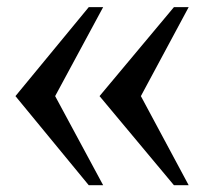

<svg xmlns="http://www.w3.org/2000/svg" viewBox="-20 -524 593 548"><path d="M137.4 -249.7 274.4 4.6H233.3L24.1 -249.7L233.3 -503.6H274.4ZM382.1 -249.7 518.5 4.6H476.4L264.1 -249.7L476.4 -503.6H518.5Z"/></svg>

Font: MM Jasmine
Style: Regular
Weight: 400
Designer: Khon Soe Zaw Thu
Version: Version 1.00 July 11, 2016, initial release